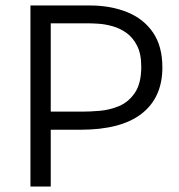

<svg xmlns="http://www.w3.org/2000/svg" viewBox="-20 -680 654 700"><path d="M91 0V-660H308Q383 -660 443 -636Q503 -612 537.5 -562Q572 -512 572 -434Q572 -325 497 -266Q422 -207 273 -207H165V0ZM300 -595H165V-273H281Q307 -273 343.5 -276Q380 -279 414.5 -293.5Q449 -308 472 -342Q495 -376 495 -437Q495 -484 479.5 -514Q464 -544 440.5 -560.5Q417 -577 390 -584.5Q363 -592 339 -593.5Q315 -595 300 -595Z"/></svg>

Font: Bricolage Grotesque 10pt Light
Style: Regular
Weight: 300
Designer: Mathieu Triay
Foundry: Atelier Triay
Version: Version 1.000; ttfautohint (v1.8.4.7-5d5b);gftools[0.9.32]